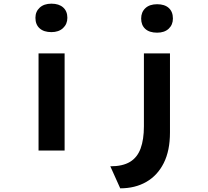

<svg xmlns="http://www.w3.org/2000/svg" viewBox="-20 -820 1132 1046"><path d="M190 0V-529H332V0ZM260 -645Q219 -645 196 -665.5Q173 -686 173 -723Q173 -757 196.5 -778.5Q220 -800 260 -800Q301 -800 324 -779.5Q347 -759 347 -723Q347 -689 323.5 -667Q300 -645 260 -645ZM635 206 581 86Q648 86 688 62Q728 38 746 -11Q764 -60 764 -132V-529H906V-98Q906 1 872 68.5Q838 136 777 171Q716 206 635 206ZM836 -642Q794 -642 771.5 -662.5Q749 -683 749 -719Q749 -754 772 -775.5Q795 -797 836 -797Q877 -797 899.5 -776.5Q922 -756 922 -719Q922 -685 899 -663.5Q876 -642 836 -642Z"/></svg>

Font: Lexend Tera SemiBold
Style: Regular
Weight: 600
Version: Version 1.007